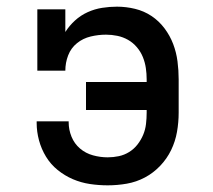

<svg xmlns="http://www.w3.org/2000/svg" viewBox="-20 -548 640 576"><path d="M303 8Q276 8 249.5 4Q223 0 198.5 -10.5Q174 -21 153 -38Q132 -55 118 -78Q104 -101 97 -127Q90 -153 90 -179V-184H186V-181Q186 -159 194.5 -138Q203 -117 220 -102.5Q237 -88 259 -82Q281 -76 303 -76Q320 -76 336.5 -79.5Q353 -83 367.5 -92Q382 -101 392.5 -114.5Q403 -128 409.5 -143.5Q416 -159 418 -176Q420 -193 420 -210V-218H238V-302H420V-310Q420 -327 417.5 -344Q415 -361 408.5 -377Q402 -393 390.5 -406.5Q379 -420 364 -428.5Q349 -437 332 -440.5Q315 -444 298 -444Q275 -444 252 -438.5Q229 -433 211 -418.5Q193 -404 184.5 -382Q176 -360 176 -336H92V-520H176V-452Q188 -471 205 -486.5Q222 -502 243 -511.5Q264 -521 286.5 -524.5Q309 -528 331 -528Q358 -528 385 -521.5Q412 -515 434.5 -500Q457 -485 473.5 -463Q490 -441 499.5 -416Q509 -391 512.5 -364Q516 -337 516 -310V-210Q516 -181 511 -152.5Q506 -124 493.5 -98Q481 -72 460.5 -50.5Q440 -29 414.5 -15.5Q389 -2 360.5 3Q332 8 303 8Z"/></svg>

Font: Iosevka HT Medium Extended
Style: Regular
Weight: 500
Width: 7
Monospace: yes
Designer: Belleve Invis
Foundry: Belleve Invis
Version: Version 32.3.0; ttfautohint (v1.8.4)